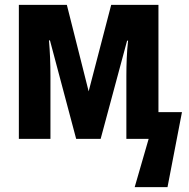

<svg xmlns="http://www.w3.org/2000/svg" viewBox="-20 -567 772 784"><path d="M723 -109 664 197H530L587 0H496V-257Q496 -293 497.5 -329Q499 -365 503 -401H499L391 0H291L184 -402H180Q183 -367 184.5 -330.5Q186 -294 186 -256V0H57V-547H253L342 -194L434 -547H627V-109Z"/></svg>

Font: Noto Sans Display Condensed
Style: Bold
Weight: 700
Width: 3
Designer: Monotype Design Team
Foundry: Monotype Imaging Inc.
Version: Version 2.003